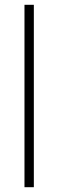

<svg xmlns="http://www.w3.org/2000/svg" viewBox="-20 -873 242 800"><path d="M121 -93V-853H82V-93Z"/></svg>

Font: Noto Sans Kannada UI SemiCondensed ExtraLight
Style: Regular
Weight: 200
Width: 4
Designer: Jelle Bosma - Monotype Design Team
Foundry: Monotype Imaging Inc.
Version: Version 2.005